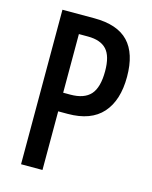

<svg xmlns="http://www.w3.org/2000/svg" viewBox="-109 -786 677 857"><g transform="rotate(15 229.5 -357.0)"><path d="M219 -714Q326 -714 377 -660.5Q428 -607 428 -499Q428 -390 375 -330.5Q322 -271 215 -271H171V0H72V-714ZM213 -628H171V-357H204Q268 -357 297.5 -390Q327 -423 327 -498Q327 -568 299 -598Q271 -628 213 -628Z"/></g></svg>

Font: Noto Sans Gurmukhi ExtraCondensed Medium
Style: Regular
Weight: 500
Width: 2
Designer: Jelle Bosma - Monotype Design Team
Foundry: Monotype Imaging Inc.
Version: Version 2.004; ttfautohint (v1.8.4.7-5d5b)